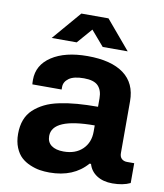

<svg xmlns="http://www.w3.org/2000/svg" viewBox="-83 -791 745 871"><g transform="rotate(10 290.0 -355.5)"><path d="M107.9 -590.8 221.2 -723.1H346.2L458 -590.8H342.8L283.2 -660.2L223.1 -590.8ZM203.1 12.2Q179.7 12.2 158.4 8.8Q137.2 5.4 113.5 -4.6Q89.8 -14.6 72.8 -30.3Q55.7 -45.9 44.4 -73.2Q33.2 -100.6 33.2 -136.2Q33.2 -172.4 43.9 -200.7Q54.7 -229 75.9 -248.8Q97.2 -268.6 125.5 -282.7Q153.8 -296.9 192.9 -304.9Q231.9 -313 274.4 -316.4Q316.9 -319.8 369.1 -319.8V-358.9Q369.1 -395.5 349.9 -415.8Q330.6 -436 284.2 -436Q237.3 -436 215.1 -419.9Q192.9 -403.8 192.9 -379.9V-368.2H58.1Q57.1 -374 57.1 -389.2Q57.1 -457.5 118.4 -497.8Q179.7 -538.1 283.2 -538.1Q392.1 -538.1 450 -495.4Q507.8 -452.6 507.8 -370.1V-130.9Q507.8 -113.8 517.3 -105Q526.9 -96.2 542 -96.2H575.2V-4.9Q542 11.2 493.2 11.2Q450.2 11.2 421.1 -7.6Q392.1 -26.4 382.8 -59.1H376Q314.5 12.2 203.1 12.2ZM250 -92.8Q304.7 -92.8 336.9 -123.8Q369.1 -154.8 369.1 -205.1V-233.9Q173.8 -233.9 173.8 -150.9Q173.8 -122.6 193.8 -107.7Q213.9 -92.8 250 -92.8Z"/></g></svg>

Font: Archivo
Style: Bold
Weight: 700
Designer: Hector Gatti
Foundry: Omnibus-Type
Version: Version 2.001